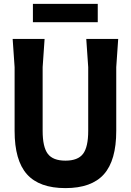

<svg xmlns="http://www.w3.org/2000/svg" viewBox="-20 -950 672 986"><path d="M587 -750 577 -605V-278Q577 -126 513.5 -55Q450 16 316 16Q182 16 118.5 -55Q55 -126 55 -278V-605L45 -750H209L199 -605V-278Q199 -195 225.5 -160Q252 -125 316 -125Q380 -125 406.5 -160Q433 -195 433 -278V-605L423 -750ZM482 -930V-836H149V-930Z"/></svg>

Font: Farro
Style: Bold
Weight: 700
Designer: Aceler Chua
Foundry: Grayscale Limited
Version: Version 1.101